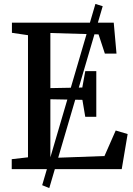

<svg xmlns="http://www.w3.org/2000/svg" viewBox="-20 -858 676 974"><path d="M194 81.5 464 -838 501 -826.5 230 96ZM122 -60V-679.5L40.5 -691.5V-743H557L571 -586H512L480 -683.5L235.5 -690.5V-411L397.5 -414L412.5 -497H468.5V-265.5H412.5L398 -351.5L235.5 -354.5V-56.5L510 -66.5L567 -196L627.5 -178L597.5 0H39.5V-50.5Z"/></svg>

Font: Merriweather 20pt Medium
Style: Regular
Weight: 500
Version: Version 2.100